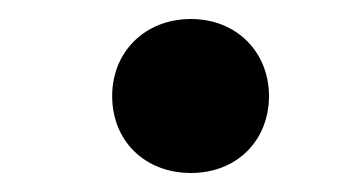

<svg xmlns="http://www.w3.org/2000/svg" viewBox="-20 -660 383 202"><path d="M98 -559C98 -512 132 -478 181 -478C229 -478 263 -512 263 -559C263 -605 229 -640 181 -640C132 -640 98 -605 98 -559Z"/></svg>

Font: Noto Sans Black
Style: Italic
Weight: 900
Italic angle: -12°
Designer: Monotype Design Team
Foundry: Monotype Imaging Inc.
Version: Version 2.013